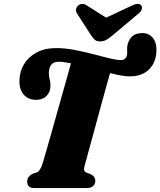

<svg xmlns="http://www.w3.org/2000/svg" viewBox="-20 -958 817 978"><path d="M411.5 -115.5Q406.5 -98 409 -90.5Q411.5 -83 420 -79L443.5 -70Q465.5 -58 465.5 -38Q465.5 -19 453.2 -9.5Q441 0 421.5 0H155.5Q135.5 0 127 -9Q118.5 -18 118.5 -32Q118.5 -47 125.8 -56.5Q133 -66 145.5 -72.5L170 -81Q184.5 -87 198 -128.5Q204 -148.5 217.2 -194.5Q230.5 -240.5 247.5 -300.8Q264.5 -361 282.2 -424.5Q300 -488 315.8 -543.8Q331.5 -599.5 341.5 -635.5Q323 -639 307.2 -641.2Q291.5 -643.5 279 -643.5Q229.5 -643.5 229 -586.5Q228.5 -568.5 232.8 -555Q237 -541.5 237 -521Q237 -490 217.5 -469.8Q198 -449.5 163.5 -449.5Q124.5 -449.5 101.2 -475.5Q78 -501.5 79 -548.5Q80 -593.5 102.2 -630.8Q124.5 -668 166 -690.5Q207.5 -713 266.5 -713Q311 -713 359.2 -703.8Q407.5 -694.5 453.2 -682.5Q499 -670.5 536.2 -661.2Q573.5 -652 596 -652Q621 -652 627 -678.5Q628.5 -687 627.8 -697Q627 -707 628 -720.5Q632 -750.5 650.5 -770Q669 -789.5 706 -789.5Q737 -789.5 757.2 -766.8Q777.5 -744 777 -701Q775.5 -640 739.2 -604.5Q703 -569 641.5 -569Q622.5 -569 596.5 -573.5Q570.5 -578 540.5 -585.5Q529 -546 514 -491.2Q499 -436.5 483 -377.5Q467 -318.5 452.2 -264.2Q437.5 -210 426.5 -170.2Q415.5 -130.5 411.5 -115.5ZM560 -783.5Q540.5 -767 525.2 -757Q510 -747 490.5 -747Q471 -747 461 -757Q451 -767 440.5 -783.5L372.5 -889Q364.5 -901.5 367.8 -913Q371 -924.5 379.5 -931Q401 -946.5 425 -928.5L520.5 -868L649.5 -928.5Q685 -947 699 -931Q704.5 -924.5 702.2 -912.5Q700 -900.5 684.5 -888Z"/></svg>

Font: Fraunces 72pt S050 Black
Style: Italic
Weight: 900
Italic angle: -16°
Version: Version 1.000; ttfautohint (v1.8.3)